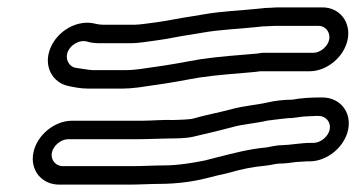

<svg xmlns="http://www.w3.org/2000/svg" viewBox="-20 -581 965 520"><path d="M440.1 -206C456.5 -206 484.6 -206.3 503.1 -210.7C535.8 -218.5 574.6 -227.3 610.3 -237C635.9 -244.3 671.5 -246.8 704.4 -254.4C724.5 -256.9 742 -259.3 760.2 -261H764.1C776.1 -261 797.8 -266 813.1 -266C820.9 -266 829 -267 835.3 -267H843.3C862.8 -267 876.8 -249.7 873 -230.5C869.2 -211.3 848.3 -194 828.7 -194H820.7C794.9 -194 762.7 -188 746.5 -188C729.6 -188 712.7 -183.6 702.1 -181.8C653.5 -177.4 610 -165.5 565.3 -154.2L534.4 -146.3C501.9 -139.7 461.6 -133 423.6 -133C398.3 -133 363.5 -131 339.2 -131H150.2C130.6 -131 116.6 -148.3 120.4 -167.5C124.3 -186.7 145.2 -204 164.7 -204H353.7C382.2 -204 418.3 -206 440.1 -206ZM810.7 -144H818.7C865.8 -144 913.5 -182.8 923 -230.5C932.5 -278.2 900.3 -317 853.3 -317H845.3C821.8 -317 794.7 -315.5 771.5 -311H769.1C747.6 -311 723.1 -307.9 703.5 -303.3C676.2 -296.8 639.9 -294.6 605.9 -285C574.8 -276.6 536.2 -269.5 500.2 -259.1C493.6 -257.8 464.4 -256 450.7 -256C425.3 -257.2 387.6 -254 363.7 -254H174.7C127.7 -254 80 -215.2 70.4 -167.5C60.9 -119.8 93.1 -81 140.2 -81H329.2C355.8 -81 390.7 -83 413.6 -83C457.5 -83 503.4 -89.3 537 -97.8L567.8 -105.6C577.1 -107.5 589 -110.2 599.7 -113C631.9 -122.4 664.1 -129.1 697.6 -132.1C711.9 -133.4 728.5 -138 736.5 -138C761 -138 778.2 -143 794.5 -143C800 -143 806.8 -144 810.7 -144ZM726 -511H843C861.5 -511 875.5 -493.4 871.6 -474C867.8 -454.9 847.5 -438 828.4 -438H692.4C691.3 -438 689.7 -437.9 688.9 -437.8L675.1 -435.8C624.7 -431.4 575.3 -428.3 523.9 -420.7L494.3 -415.6C447.9 -406.6 406.7 -400.5 358.2 -393.8C343.7 -391.9 330.6 -391 320.1 -391H231C214 -392.4 199.6 -395.4 182.7 -397.7C167.2 -401.6 155.5 -420.8 163.4 -440.5C171 -459.2 194.5 -474.9 217.6 -468C225.1 -465.7 234.8 -464 248.6 -464H334.6C357 -464 384.6 -469.3 401.2 -471.2C435.9 -475.7 466.7 -483.1 497.2 -487.3L527.7 -492.4C575.5 -501 625.5 -502.3 679.6 -508.2C688.9 -509.5 696.4 -510 704.8 -510C712 -510 719.6 -511 726 -511ZM921.6 -474C930.9 -520.6 900.6 -561 853 -561H736C728.9 -561 721.4 -560.7 713.7 -560C703.3 -559.9 695 -559.4 683.2 -557.8C634 -552.5 580.7 -551 528.7 -541.6L499.3 -536.7C467.2 -532.2 434.5 -524.7 404.9 -520.8C386.5 -518.7 359 -514 344.6 -514H258.6C252.2 -514 248.4 -514.8 239.6 -516.4C189.6 -529.9 135.3 -497.1 116.4 -450.5C95.8 -399.5 124.6 -357 163.5 -348.5C179 -345.1 197.6 -341 220.1 -341H310.1C323.6 -341 338.2 -342.1 355.1 -344.2C404.3 -351.1 447 -357.4 493.8 -366.4L522.2 -371.3C569.3 -378.3 620 -381.6 670.3 -386.1C670.6 -386.1 671.2 -386.2 671.6 -386.3L684.2 -388H818.5C865.5 -388 912.2 -427 921.6 -474Z"/></svg>

Font: Smoothie
Style: OutlineIt
Weight: 400
Foundry: Cannot Into Space Fonts
Version: Version 0.8